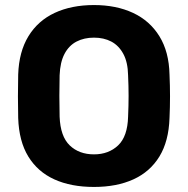

<svg xmlns="http://www.w3.org/2000/svg" viewBox="-20 -730 743 760"><path d="M352 10Q261 10 195 -20Q129 -50 92 -110.5Q55 -171 52 -263Q51 -306 51 -348.5Q51 -391 52 -435Q55 -525 92.5 -586.5Q130 -648 196.5 -679Q263 -710 352 -710Q440 -710 506.5 -679Q573 -648 611 -586.5Q649 -525 651 -435Q653 -391 653 -348.5Q653 -306 651 -263Q648 -171 611 -110.5Q574 -50 508 -20Q442 10 352 10ZM352 -119Q410 -119 447.5 -154.5Q485 -190 487 -268Q489 -312 489 -350.5Q489 -389 487 -432Q486 -484 468 -517Q450 -550 420.5 -565.5Q391 -581 352 -581Q313 -581 283 -565.5Q253 -550 235.5 -517Q218 -484 216 -432Q215 -389 215 -350.5Q215 -312 216 -268Q219 -190 256 -154.5Q293 -119 352 -119Z"/></svg>

Font: Rubik SemiBold
Style: Regular
Weight: 600
Designer: Hubert and Fischer
Foundry: Hubert and Fischer
Version: Version 2.300;gftools[0.9.30]